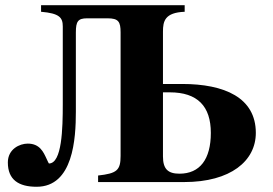

<svg xmlns="http://www.w3.org/2000/svg" viewBox="-20 -696 1045 734"><path d="M137 -676V-651C207 -645 220 -629 220 -595V-297C220 -205 217 -71 167 -71C167 -71 162 -79 158 -89C146 -115 132 -147 86 -147C55 -147 10 -126 10 -75C10 -9 51 18 120 18C260 18 270 -166 270 -269V-572C270 -614 278 -626 313 -626H391C433 -626 441 -613 441 -572V-100C441 -45 427 -33 355 -25V0H684C862 0 958 -81 958 -188C958 -323 838 -375 676 -375H603V-575C603 -615 610 -648 686 -651V-676ZM603 -343H629C735 -343 786 -290 786 -188C786 -87 744 -32 666 -32C622 -32 603 -50 603 -98Z"/></svg>

Font: XITS
Style: Bold
Weight: 700
Designer: MicroPress Inc., with final additions and corrections provided by Coen Hoffman, Elsevier (retired)
Version: Version 1.107